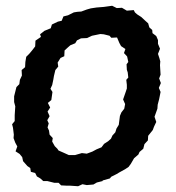

<svg xmlns="http://www.w3.org/2000/svg" viewBox="-20 -630 610 666"><path d="M251 16 222 14H210L192 13L183 4H168L144 -2H130L120 -11L108 -18L102 -30L87 -34L85 -47L75 -54L60 -71L57 -85L48 -96L34 -105L40 -122L33 -135L27 -151L28 -163L25 -187L22 -199L31 -210V-230L32 -246L33 -261L29 -276V-296L37 -328L47 -338L49 -353L56 -368L55 -387L67 -397L68 -415L71 -433L82 -444L92 -456L102 -469L103 -489L122 -502L119 -511L134 -523L156 -532L160 -545L181 -555L194 -558L200 -573L216 -577L236 -587L248 -589L262 -590L281 -597L295 -601L315 -604L340 -606L369 -610L385 -602L403 -603L420 -593L444 -595L448 -587L456 -580L470 -571L484 -558L494 -549L498 -535L508 -526L509 -515L522 -505L528 -491V-478L535 -461L528 -443L533 -428L536 -417L535 -404L536 -387L537 -371L532 -358L538 -342L531 -325L537 -311L532 -286L527 -267L526 -253L516 -225L522 -207L514 -190L510 -179L494 -159L493 -143L481 -130L477 -114L464 -103L460 -94L445 -81L434 -62L426 -51L414 -43L394 -32L384 -26L366 -17L361 -11L336 -4V-2L316 3L304 10L281 12L266 9ZM219 -92H240L264 -99L281 -97L300 -104L315 -112L332 -119L341 -131L355 -140L365 -149L370 -160L380 -171L384 -184L392 -197L396 -228L401 -240L411 -253L414 -269L407 -285L416 -311L420 -323V-336L418 -353L425 -361L423 -379L420 -388L419 -407L425 -415L421 -434L410 -446L415 -460L400 -470L394 -481L386 -500L366 -499L360 -506L340 -511L328 -512L299 -506L282 -498L261 -497L247 -490L241 -480L224 -473L216 -466L204 -455L203 -435L190 -429L180 -413L182 -399L172 -387L167 -366L165 -354L161 -335L155 -322L162 -311L158 -283L146 -273L154 -257L145 -243L152 -227L144 -213L149 -202L145 -188L150 -177L152 -163L163 -151L161 -139L170 -123L179 -114L183 -108L199 -101Z"/></svg>

Font: Winky Rough Medium
Style: Italic
Weight: 500
Italic angle: -8.97852°
Designer: Simon Atzbach
Foundry: typofactur
Version: Version 1.206; ttfautohint (v1.8.4.7-5d5b)